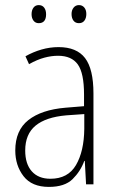

<svg xmlns="http://www.w3.org/2000/svg" viewBox="-20 -724 460 754"><path d="M210 -539Q281 -539 314 -496Q347 -453 347 -357V0H318L313 -92H311Q296 -51 265 -20.5Q234 10 172 10Q105 10 72.5 -32Q40 -74 40 -133Q40 -212 91.5 -252.5Q143 -293 237 -301L310 -307V-353Q310 -437 285.5 -471Q261 -505 208 -505Q182 -505 154 -497.5Q126 -490 94 -472L80 -503Q110 -520 143 -529.5Q176 -539 210 -539ZM240 -271Q160 -264 119.5 -230.5Q79 -197 79 -133Q79 -80 105 -51Q131 -22 178 -22Q247 -22 278.5 -76Q310 -130 311 -218V-276ZM104 -668Q104 -684 111.5 -694Q119 -704 132 -704Q146 -704 153.5 -694Q161 -684 161 -668Q161 -633 132 -633Q119 -633 111.5 -643Q104 -653 104 -668ZM261 -669Q261 -684 269 -694Q277 -704 290 -704Q303 -704 311 -694.5Q319 -685 319 -669Q319 -653 311.5 -643Q304 -633 290 -633Q276 -633 268.5 -643Q261 -653 261 -669Z"/></svg>

Font: Noto Sans Telugu Condensed ExtraLight
Style: Regular
Weight: 200
Width: 3
Designer: Jelle Bosma - Monotype Design Team
Foundry: Monotype Imaging Inc.
Version: Version 2.005; ttfautohint (v1.8.4.7-5d5b)